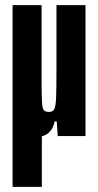

<svg xmlns="http://www.w3.org/2000/svg" viewBox="-20 -530 382 748"><path d="M313 -510V0H205L201 -57H193Q183 -9 143 1V198H29V-510H142V-227Q142 -159 143.5 -133.5Q145 -108 150.5 -101Q156 -94 171 -94Q186 -94 191.5 -105Q197 -116 198.5 -148Q200 -180 200 -264V-510Z"/></svg>

Font: Saira Ultra Condensed ExtraBold
Style: Regular
Weight: 800
Width: 1
Designer: Hector Gatti with collaboration of the Omnibus-Type team
Foundry: Omnibus-Type
Version: Version 1.001; ttfautohint (v1.8)